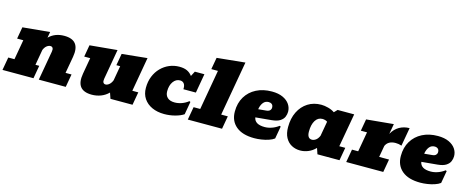

<svg xmlns="http://www.w3.org/2000/svg" viewBox="-49 -1422 5087 2090"><g transform="rotate(15 2494.5 -376.5)"><path d="M-9.8 0 16.1 -146.5H85.9L125.5 -370.6H55.7L79.1 -503.9L384.3 -532.7L372.6 -465.8Q439.9 -532.7 544.9 -532.7Q730 -532.7 695.3 -336.4L661.6 -146.5H729L703.1 0H399.4L457.5 -330.1Q462.9 -358.9 454.3 -372.6Q445.8 -386.2 428.2 -386.2Q407.2 -386.2 386.7 -370.1Q366.2 -354 353 -321.8L322.3 -146.5H365.2L339.4 0Z M997.1 9.3Q812.5 9.3 847.2 -187L879.4 -370.6H812L835.4 -503.9L1144 -532.7L1084.5 -193.4Q1079.6 -164.6 1087.9 -150.9Q1096.2 -137.2 1113.8 -137.2Q1133.8 -137.2 1154.3 -154.1Q1174.8 -170.9 1188 -203.6L1217.3 -370.6H1174.3L1197.8 -503.9L1481.9 -532.7L1414.1 -146.5H1481.4L1455.6 0H1207L1184.6 -64.9Q1147.9 -27.8 1099.6 -9.3Q1051.3 9.3 997.1 9.3Z M1813.5 8.8Q1735.4 8.8 1675.5 -18.6Q1615.7 -45.9 1582 -96.2Q1548.3 -146.5 1548.3 -215.3Q1548.3 -287.6 1572 -345.9Q1595.7 -404.3 1637 -446Q1678.2 -487.8 1731.2 -510Q1784.2 -532.2 1843.3 -532.2Q1895 -532.2 1929.7 -516.1Q1964.4 -500 1988.3 -467.3L2017.6 -523.4H2125.5L2087.4 -306.6H1946.8Q1949.2 -348.6 1933.1 -369.4Q1917 -390.1 1887.7 -390.1Q1841.8 -390.1 1811.8 -348.4Q1781.7 -306.6 1781.7 -240.2Q1781.7 -194.3 1809.8 -168.5Q1837.9 -142.6 1890.6 -142.6Q1929.2 -142.6 1968.5 -156.2Q2007.8 -169.9 2044.4 -198.2L2056.2 -192.4L2030.8 -47.4Q1995.1 -22.9 1935.8 -7.1Q1876.5 8.8 1813.5 8.8Z M2078.6 0 2104.5 -146.5H2179.2L2258.3 -596.7H2183.6L2207.5 -730L2523.9 -761.7L2415.5 -146.5H2490.2L2464.4 0Z M2828.6 8.8Q2694.3 8.8 2622.3 -51.8Q2550.3 -112.3 2550.3 -217.8Q2550.3 -313.5 2592.8 -384Q2635.3 -454.6 2710.7 -493.4Q2786.1 -532.2 2885.7 -532.2Q2959 -532.2 3009.3 -509Q3059.6 -485.8 3085.4 -447.8Q3111.3 -409.7 3111.3 -364.3Q3111.3 -335.9 3099.6 -307.1Q3087.9 -278.3 3055.4 -257.1Q3022.9 -235.8 2960.9 -230L2782.2 -213.4Q2794.4 -137.7 2906.7 -137.7Q2945.3 -137.7 2986.1 -151.9Q3026.9 -166 3063 -193.4L3075.2 -187.5L3050.3 -47.4Q3026.4 -29.3 2988.5 -16.6Q2950.7 -3.9 2908.4 2.4Q2866.2 8.8 2828.6 8.8ZM2791 -315.9 2790 -307.1 2877.4 -315.4Q2906.2 -317.9 2918.9 -331.3Q2931.6 -344.7 2931.6 -362.3Q2931.6 -388.2 2917.2 -400.1Q2902.8 -412.1 2881.3 -412.1Q2843.8 -412.1 2821.5 -385Q2799.3 -357.9 2791 -315.9Z M3345.2 8.8Q3293 8.8 3249.3 -14.4Q3205.6 -37.6 3179.7 -85Q3153.8 -132.3 3153.8 -204.6Q3153.8 -302.2 3190.2 -376Q3226.6 -449.7 3291.5 -491Q3356.4 -532.2 3441.9 -532.2Q3478 -532.2 3520.8 -520.8Q3563.5 -509.3 3592.8 -488.3L3627 -523.4H3813.5L3746.6 -146.5H3814L3788.1 0H3539.6L3517.1 -65.9Q3480.5 -27.8 3435.8 -9.5Q3391.1 8.8 3345.2 8.8ZM3439.9 -137.7Q3460.9 -137.7 3482.9 -153.3Q3504.9 -168.9 3520 -203.6L3549.3 -369.6Q3538.6 -377.9 3522.9 -382.1Q3507.3 -386.2 3493.2 -386.2Q3442.9 -386.2 3414.3 -339.8Q3385.7 -293.5 3385.7 -216.3Q3385.7 -137.7 3439.9 -137.7Z M3863.8 0 3889.6 -146.5H3959.5L3999 -370.6H3929.2L3952.6 -503.9L4257.8 -532.7L4237.3 -417Q4269.5 -476.1 4320.8 -505.4Q4372.1 -534.7 4435.1 -534.7L4398.4 -327.6Q4365.7 -339.4 4331.1 -339.4Q4247.1 -339.4 4218.8 -276.4L4195.8 -146.5H4307.1L4281.2 0Z M4699.2 8.8Q4564.9 8.8 4492.9 -51.8Q4420.9 -112.3 4420.9 -217.8Q4420.9 -313.5 4463.4 -384Q4505.9 -454.6 4581.3 -493.4Q4656.7 -532.2 4756.3 -532.2Q4829.6 -532.2 4879.9 -509Q4930.2 -485.8 4956.1 -447.8Q4981.9 -409.7 4981.9 -364.3Q4981.9 -335.9 4970.2 -307.1Q4958.5 -278.3 4926 -257.1Q4893.6 -235.8 4831.5 -230L4652.8 -213.4Q4665 -137.7 4777.3 -137.7Q4815.9 -137.7 4856.7 -151.9Q4897.5 -166 4933.6 -193.4L4945.8 -187.5L4920.9 -47.4Q4897 -29.3 4859.1 -16.6Q4821.3 -3.9 4779.1 2.4Q4736.8 8.8 4699.2 8.8ZM4661.6 -315.9 4660.6 -307.1 4748 -315.4Q4776.9 -317.9 4789.6 -331.3Q4802.2 -344.7 4802.2 -362.3Q4802.2 -388.2 4787.8 -400.1Q4773.4 -412.1 4752 -412.1Q4714.4 -412.1 4692.1 -385Q4669.9 -357.9 4661.6 -315.9Z"/></g></svg>

Font: Bevan
Style: Italic
Weight: 400
Italic angle: -10°
Designer: Vernon Adams
Foundry: Vernon Adams
Version: Version 2.100; ttfautohint (v1.8.3)